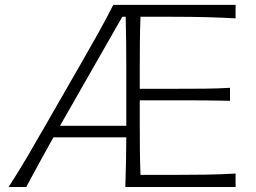

<svg xmlns="http://www.w3.org/2000/svg" viewBox="-20 -752 1029 772"><path d="M14.6 0H85.4Q111.3 -48.3 139.2 -99.4Q167 -150.4 194.8 -199.7H487.8Q487.3 -147 486.6 -99.4Q485.8 -51.8 483.9 0H927.2V-54.2Q869.6 -50.8 806.9 -49.8Q744.1 -48.8 674.3 -48.8H544.9Q543 -98.1 542.5 -146.7Q542 -195.3 542 -251.5V-348.6H676.3Q747.6 -348.6 800 -348.4Q852.5 -348.1 904.8 -346.7V-398.9Q855.5 -396 802.7 -395.5Q750 -395 677.2 -395H542V-481Q542 -537.6 542.5 -586.2Q543 -634.8 544.9 -684.6H668.9Q752 -684.6 813 -682.9Q874 -681.2 927.2 -678.2V-732.4H435.5Q407.7 -677.7 376.7 -621.8Q345.7 -565.9 309.6 -503.4L163.1 -248.5Q129.9 -189.9 91.1 -124Q52.2 -58.1 14.6 0ZM487.8 -246.1H221.2L471.7 -684.6H485.4Q486.3 -638.7 487.1 -591.1Q487.8 -543.5 487.8 -488.3Z"/></svg>

Font: Pinar FD VF
Style: Regular
Weight: 300
Designer: Amin Abedi
Version: Version 2.000